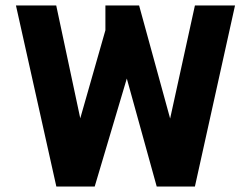

<svg xmlns="http://www.w3.org/2000/svg" viewBox="-20 -678 914 698"><path d="M324.3 0 441 -392.5 549.7 0H688.6L834.4 -658.1H688.6L598.5 -247.1L485.7 -658.1H363.2V-568.1L271.8 -247.9L184.4 -658.1H38L184.8 0Z"/></svg>

Font: Arad-FD-VF Thin
Style: Regular
Weight: 100
Designer: Mohammad Darvishi
Version: Version 1.010;September 21, 2024;FontCreator 15.0.0.2992 64-